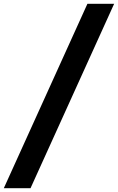

<svg xmlns="http://www.w3.org/2000/svg" viewBox="-59 -843 618 1006"><path d="M-39 143 399 -823H539L101 143Z"/></svg>

Font: iosevka_custom_sans_ss08 Heavy
Style: Italic
Weight: 900
Italic angle: -10°
Designer: Belleve Invis
Foundry: Belleve Invis
Version: Version 10.3.0; ttfautohint (v1.8.3)